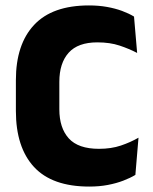

<svg xmlns="http://www.w3.org/2000/svg" viewBox="-20 -673 562 707"><path d="M308.5 14Q172 14 105.2 -58.2Q38.5 -130.5 38.5 -264.5V-378Q38.5 -509.5 105.5 -581.2Q172.5 -653 307.5 -653Q343.5 -653 374 -647.5Q404.5 -642 429.5 -632.8Q454.5 -623.5 473.5 -612L485 -478Q455.5 -493.5 420.2 -505.2Q385 -517 338.5 -517Q267 -517 232.8 -478.8Q198.5 -440.5 198.5 -371.5V-270.5Q198.5 -202 233.2 -163.5Q268 -125 344.5 -125Q389.5 -125 425 -137Q460.5 -149 490 -166L478.5 -29Q459.5 -17.5 434 -7.8Q408.5 2 377.2 8Q346 14 308.5 14Z"/></svg>

Font: Anek Devanagari
Style: Bold
Weight: 700
Designer: Kailash Malviya (Devanagari) & Yesha Goshar (Latin)
Foundry: Ek Type
Version: Version 1.003